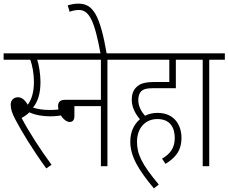

<svg xmlns="http://www.w3.org/2000/svg" viewBox="-20 -916 1259 1058"><path d="M254 -310C216 -310 187 -315 162 -323C189 -357 203 -400 203 -465C203 -506 195 -557 185 -587H286V-622H0V-587H147C159 -554 167 -506 167 -466C167 -410 155 -368 133 -339C116 -367 99 -380 79 -380C55 -380 39 -364 39 -339C39 -316 46 -292 66 -255C98 -194 158 -94 235 12L264 -8C204 -90 141 -186 99 -266C113 -273 128 -284 142 -297C175 -281 220 -275 256 -275C287 -275 312 -278 335 -284L330 -318C307 -312 282 -310 254 -310Z M263 -622V-587H536V-366H339C309 -366 300 -352 300 -330C300 -290 334 -244 364 -244C381 -244 390 -254 390 -279V-331H536V0H572V-587H658V-622Z M535 -615H569C531 -834 493 -896 412 -896C388 -896 368 -891 353 -886L364 -851C379 -857 396 -861 415 -861C473 -861 502 -797 535 -615Z M873 -42 892 -13C945 -46 980 -84 980 -157C980 -225 942 -294 848 -294C824 -294 800 -289 779 -278C760 -300 742 -329 742 -364C742 -385 747 -400 756 -411C769 -424 786 -430 824 -430H949V-587H1035V-622H646V-587H913V-464H832C774 -464 749 -454 730 -434C713 -417 706 -394 706 -366C706 -322 729 -285 751 -259C719 -232 698 -190 698 -136C698 -54 743 20 828 122L855 101C758 -15 735 -68 735 -136C735 -207 778 -260 847 -260C916 -260 943 -215 943 -155C943 -98 914 -65 873 -42Z M1133 -587H1219V-622H1023V-587H1097V0H1133Z"/></svg>

Font: Noto Sans ExtraCondensed ExtraLight
Style: Italic
Weight: 200
Width: 2
Italic angle: -12°
Designer: Monotype Design Team
Foundry: Monotype Imaging Inc.
Version: Version 2.013